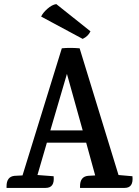

<svg xmlns="http://www.w3.org/2000/svg" viewBox="-20 -918 681 938"><path d="M589 0H371V-8Q371 -55 410 -59L445 -61L401 -221H209L163 -63L242 -57Q248 0 203 0H12V-8Q12 -55 51 -59L90 -61L282 -682Q320 -686 369 -682L559 -63L627 -57Q633 0 589 0ZM226 -281H384L307 -557ZM255 -898 422 -765Q411 -741 384 -728L181 -837Q189 -855 211.5 -875Q234 -895 255 -898Z"/></svg>

Font: Karma SemiBold
Style: Regular
Weight: 600
Designer: Joana Correia
Foundry: Indian Type Foundry
Version: Version 1.202;PS 1.0;hotconv 1.0.78;makeotf.lib2.5.61930; tt